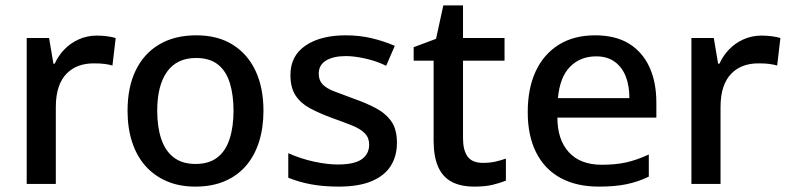

<svg xmlns="http://www.w3.org/2000/svg" viewBox="-20 -682 2927 712"><path d="M339 -550Q359 -550 377.5 -547.5Q396 -545 409 -541L397 -439Q383 -443 367.5 -445Q352 -447 327 -447Q297 -447 272 -438Q247 -429 227.5 -409.5Q208 -390 197.5 -359Q187 -328 187 -285V0H79V-541H162L178 -446H183Q196 -475 218.5 -498.5Q241 -522 272 -536Q303 -550 339 -550Z M957 -271Q957 -208 940.5 -156Q924 -104 892 -67Q860 -30 813 -10Q766 10 704 10Q645 10 598.5 -10Q552 -30 519.5 -66.5Q487 -103 470 -155Q453 -207 453 -271Q453 -359 483.5 -421.5Q514 -484 571 -517.5Q628 -551 708 -551Q788 -551 843.5 -516Q899 -481 928 -418.5Q957 -356 957 -271ZM563 -271Q563 -211 578 -166.5Q593 -122 624.5 -98Q656 -74 705 -74Q755 -74 786 -98Q817 -122 831.5 -167Q846 -212 846 -271Q846 -329 832.5 -373.5Q819 -418 788.5 -442.5Q758 -467 707 -467Q636 -467 599.5 -416Q563 -365 563 -271Z M1452 -152Q1452 -104 1429.5 -67.5Q1407 -31 1359 -10.5Q1311 10 1236 10Q1179 10 1133.5 1.5Q1088 -7 1049 -23V-114Q1096 -93 1145 -82.5Q1194 -72 1232 -72Q1294 -72 1321.5 -91.5Q1349 -111 1349 -146Q1349 -171 1333 -187.5Q1317 -204 1286 -216.5Q1255 -229 1210 -245Q1164 -262 1129.5 -280.5Q1095 -299 1076 -328Q1057 -357 1057 -404Q1057 -475 1113 -513Q1169 -551 1262 -551Q1313 -551 1357.5 -540.5Q1402 -530 1444 -512L1412 -438Q1378 -455 1336.5 -464.5Q1295 -474 1263 -474Q1216 -474 1189 -457.5Q1162 -441 1162 -409Q1162 -384 1176.5 -369Q1191 -354 1220 -343Q1249 -332 1292 -316Q1338 -300 1374.5 -280.5Q1411 -261 1431.5 -231.5Q1452 -202 1452 -152Z M1771 -78Q1796 -78 1816.5 -82.5Q1837 -87 1856 -94V-12Q1833 -3 1806 3.5Q1779 10 1739 10Q1689 10 1655.5 -7.5Q1622 -25 1605 -63Q1588 -101 1588 -161V-457H1514V-507L1597 -538L1624 -662H1697V-541H1851V-457H1697V-169Q1697 -125 1714 -101.5Q1731 -78 1771 -78Z M2187 -551Q2262 -551 2312 -520.5Q2362 -490 2388 -434Q2414 -378 2414 -301V-246H2047Q2047 -164 2089.5 -117.5Q2132 -71 2212 -71Q2262 -71 2301 -79.5Q2340 -88 2386 -109V-27Q2347 -8 2304 1Q2261 10 2201 10Q2117 10 2058 -22.5Q1999 -55 1968 -117Q1937 -179 1937 -266Q1937 -354 1966.5 -417.5Q1996 -481 2052 -516Q2108 -551 2187 -551ZM2191 -473Q2132 -473 2094 -434.5Q2056 -396 2049 -318H2314Q2314 -364 2300.5 -398.5Q2287 -433 2259.5 -453Q2232 -473 2191 -473Z M2804 -550Q2824 -550 2842.5 -547.5Q2861 -545 2874 -541L2862 -439Q2848 -443 2832.5 -445Q2817 -447 2792 -447Q2762 -447 2737 -438Q2712 -429 2692.5 -409.5Q2673 -390 2662.5 -359Q2652 -328 2652 -285V0H2544V-541H2627L2643 -446H2648Q2661 -475 2683.5 -498.5Q2706 -522 2737 -536Q2768 -550 2804 -550Z"/></svg>

Font: Noto Sans Hebrew Thin Medium
Style: Regular
Weight: 500
Version: Version 3.001